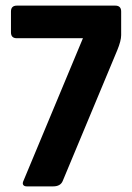

<svg xmlns="http://www.w3.org/2000/svg" viewBox="-20 -663 471 683"><path d="M169 0H75Q66 0 62.5 -5.5Q59 -11 64 -21L275 -527H40Q19 -527 19 -548V-622Q19 -643 40 -643H390Q411 -643 411 -622V-538Q411 -518 397 -484L203 -19Q195 0 169 0Z"/></svg>

Font: Rajdhani
Style: Bold
Weight: 700
Designer: Satya Rajpurohit, Jyotish Sonowal
Foundry: Indian Type Foundry
Version: Version 1.201 February 1, 2022